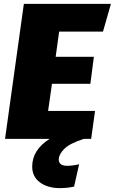

<svg xmlns="http://www.w3.org/2000/svg" viewBox="-20 -716 592 990"><path d="M285 -553 267 -423H464L446 -284H248L228 -144H470L450 0H412Q338 24 310.5 52.5Q283 81 283 106Q283 139 326 139Q353 139 388 131L362 246Q327 254 289 254Q226 254 186 224.5Q146 195 146 143Q146 57 236 0H6L103 -696H552L511 -553Z"/></svg>

Font: Fira Sans Black
Style: Italic
Weight: 900
Italic angle: -8°
Designer: Carrois Corporate & Edenspiekermann AG
Foundry: Carrois Corporate GbR & Edenspiekermann AG
Version: Version 4.203